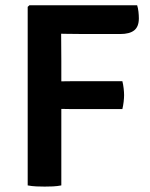

<svg xmlns="http://www.w3.org/2000/svg" viewBox="-20 -703 567 728"><path d="M212.5 0Q197 3 180.5 3.8Q164 4.5 149.5 4.5Q135.5 4.5 118 3.8Q100.5 3 85 0V-677L91.5 -683H211.5V-632Q211.5 -592.5 212 -551.8Q212.5 -511 212.5 -472.5ZM500 -683Q503.5 -672.5 505 -658.5Q506.5 -644.5 506.5 -633.5Q506.5 -602 489 -588Q471.5 -574 436 -574H298Q258 -574 224.5 -574.8Q191 -575.5 161 -576.5V-683ZM444 -395Q447 -383.5 448.8 -368.2Q450.5 -353 450.5 -342.5Q450.5 -331.5 448.8 -316.8Q447 -302 444 -289.5H246Q226.5 -289.5 204.2 -290.2Q182 -291 164.5 -291V-393.5Q182 -394 204.2 -394.5Q226.5 -395 246 -395Z"/></svg>

Font: Signika Negative Light SemiBold
Style: Regular
Weight: 600
Version: Version 2.001